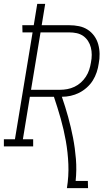

<svg xmlns="http://www.w3.org/2000/svg" viewBox="-53 -755 573 990"><path d="M292 215Q302 153 299.5 92Q297 31 286.5 -28Q276 -87 260 -143.5Q244 -200 225 -256H101L65 -37H118V0H-33V-37H24L115 -588H63L62 -625H121L139 -735H180L162 -625H304Q330 -625 354.5 -620Q379 -615 399 -602Q419 -589 433 -569.5Q447 -550 453.5 -526.5Q460 -503 460.5 -477.5Q461 -452 456 -427Q453 -405 445.5 -382.5Q438 -360 425.5 -340Q413 -320 394.5 -303.5Q376 -287 355 -276.5Q334 -266 311.5 -261Q289 -256 266 -256Q284 -204 298.5 -151.5Q313 -99 323.5 -45Q334 9 338.5 65Q343 121 337 178H400L401 215ZM107 -292H256Q275 -292 294 -295.5Q313 -299 331 -307.5Q349 -316 364 -329.5Q379 -343 390 -360Q401 -377 407 -395.5Q413 -414 416 -433Q420 -453 420 -472.5Q420 -492 415.5 -510Q411 -528 401 -543.5Q391 -559 376 -569.5Q361 -580 342.5 -584Q324 -588 304 -588H156Z"/></svg>

Font: Iosevka Curly Slab Extralight
Style: Italic
Weight: 200
Italic angle: -9°
Monospace: yes
Designer: Belleve Invis
Foundry: Belleve Invis
Version: Version 22.1.2; ttfautohint (v1.8.4)